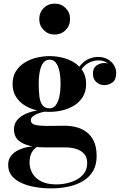

<svg xmlns="http://www.w3.org/2000/svg" viewBox="-20 -779 680 1059"><path d="M263 260Q217 260 174.2 252.8Q131.5 245.5 97.8 230Q64 214.5 44.5 190Q25 165.5 25 131Q25 100 41.5 79.8Q58 59.5 82.8 48Q107.5 36.5 132.5 32Q157.5 27.5 174.5 27.5H189.5Q167 40 155 62.2Q143 84.5 143 117Q143 149.5 159 177.2Q175 205 207.8 221.5Q240.5 238 289 238Q322 238 352.5 230.8Q383 223.5 407.5 209.2Q432 195 446.5 172.8Q461 150.5 461 120Q461 89.5 444.8 70.5Q428.5 51.5 401.2 42.8Q374 34 341.5 34Q331 34 307.8 34Q284.5 34 261 34Q237.5 34 226.5 34Q150 34 103.5 10.2Q57 -13.5 57 -65Q57 -96 75 -117.2Q93 -138.5 122.5 -151.5Q152 -164.5 187.8 -170.2Q223.5 -176 259 -176L258 -166Q243.5 -166 225.2 -162.8Q207 -159.5 189.8 -153Q172.5 -146.5 161.2 -137.2Q150 -128 150 -116Q150 -96 174.5 -90.2Q199 -84.5 240 -84.5Q257.5 -84.5 275 -84.8Q292.5 -85 309 -85.2Q325.5 -85.5 339.5 -85.5Q367.5 -85.5 398 -78.2Q428.5 -71 454.5 -52.8Q480.5 -34.5 496.8 -1.8Q513 31 513 82Q513 130.5 493 164.5Q473 198.5 438 219.5Q403 240.5 358 250.2Q313 260 263 260ZM253.5 -162Q218.5 -162 182.5 -170.5Q146.5 -179 116.5 -197.5Q86.5 -216 68 -245.2Q49.5 -274.5 49.5 -316Q49.5 -357.5 68 -386.5Q86.5 -415.5 116.5 -434Q146.5 -452.5 182.5 -461Q218.5 -469.5 253.5 -469.5Q289 -469.5 324.5 -461Q360 -452.5 389.5 -434Q419 -415.5 437 -386.5Q455 -357.5 455 -316Q455 -274.5 437 -245.2Q419 -216 389.5 -197.5Q360 -179 324.5 -170.5Q289 -162 253.5 -162ZM253.5 -181.5Q274.5 -181.5 287.8 -199.2Q301 -217 307.5 -247.2Q314 -277.5 314 -316Q314 -356.5 307.5 -386.8Q301 -417 287.8 -433.5Q274.5 -450 253.5 -450Q233 -450 219.5 -433.5Q206 -417 199.8 -386.8Q193.5 -356.5 193.5 -316Q193.5 -277.5 197.2 -247.2Q201 -217 213.8 -199.2Q226.5 -181.5 253.5 -181.5ZM555.5 -309.5Q531 -309.5 511.8 -326Q492.5 -342.5 492.5 -372.5Q492.5 -403.5 512.2 -417.5Q532 -431.5 555.5 -431.5Q578 -431.5 599 -417.5Q620 -403.5 620 -377H601Q601 -404.5 579.5 -425.2Q558 -446 521.5 -446Q502.5 -446 479.5 -437.2Q456.5 -428.5 436.8 -406.2Q417 -384 407 -343L393.5 -353Q403.5 -396 425 -420.5Q446.5 -445 472 -455Q497.5 -465 520 -465Q552 -465 574.5 -452Q597 -439 609 -418.8Q621 -398.5 621 -377Q621 -339.5 600.5 -324.5Q580 -309.5 555.5 -309.5ZM281 -588.5Q245.5 -588.5 221 -613.2Q196.5 -638 196.5 -673.5Q196.5 -710 221 -734.5Q245.5 -759 281 -759Q317.5 -759 342 -734.5Q366.5 -710 366.5 -673.5Q366.5 -638 342 -613.2Q317.5 -588.5 281 -588.5Z"/></svg>

Font: Bodoni Moda
Style: Bold
Weight: 700
Designer: Owen Earl
Foundry: indestructible type
Version: Version 2.005